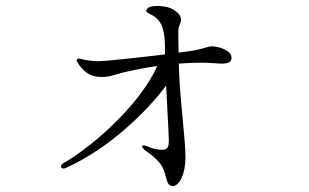

<svg xmlns="http://www.w3.org/2000/svg" viewBox="-20 -569 1040 646"><path d="M694 -413C678 -413 668 -406 637 -400C627 -398 607 -395 581 -392C580 -420 580 -442 580 -453C580 -475 580 -474 586 -490C588 -494 589 -499 589 -503C589 -513 583 -524 566 -535C551 -545 530 -549 508 -549C493 -549 480 -546 475 -539C472 -536 471 -534 473 -530C475 -527 480 -524 488 -520C497 -516 506 -509 513 -501C530 -482 535 -447 535 -407V-386C446 -375 332 -363 313 -363C290 -363 274 -366 264 -368C253 -370 250 -372 245 -372C240 -372 238 -369 238 -366C238 -363 241 -358 246 -351C266 -323 288 -310 322 -310C333 -310 345 -311 358 -315C400 -328 454 -339 509 -347C456 -225 301 -82 195 -21C187 -16 185 -13 185 -9C185 -6 187 -2 193 -2C196 -2 198 -2 204 -5C349 -71 474 -194 539 -281C543 -199 548 -115 548 -97C548 -76 545 -65 525 -65C511 -65 491 -69 475 -77C470 -79 466 -80 463 -80C460 -80 458 -78 458 -76C458 -74 461 -70 466 -65C477 -56 493 -47 511 -28C538 0 536 31 545 47C549 54 553 57 561 57C584 57 604 15 604 -38C604 -106 587 -210 582 -338V-351V-352C582 -352 581 -355 581 -355C608 -357 634 -358 658 -358C690 -358 711 -355 725 -355C749 -355 759 -360 759 -375C759 -401 713 -413 694 -413Z"/></svg>

Font: Shippori Mincho OTF
Style: Regular
Weight: 400
Designer: FONTDASU
Foundry: FONTDASU / Google Inc. / but / Adobe
Version: Version 3.300;hotconv 1.0.109;makeotfexe 2.5.65596